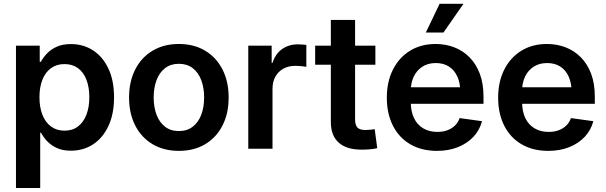

<svg xmlns="http://www.w3.org/2000/svg" viewBox="-20 -773 3149 998"><path d="M63 204.1V-535.6H186.5V-451.7H192.4Q204.1 -473.6 224.1 -494.9Q244.1 -516.1 274.7 -530Q305.2 -543.9 348.6 -543.9Q413.1 -543.9 463.6 -511.2Q514.2 -478.5 543.5 -416.5Q572.8 -354.5 572.8 -267.1Q572.8 -180.7 543.9 -118.7Q515.1 -56.6 464.6 -23.2Q414.1 10.3 348.1 10.3Q305.7 10.3 275.4 -3.7Q245.1 -17.6 225.1 -39.1Q205.1 -60.5 192.9 -83.5H189V204.1ZM315.4 -93.8Q356.9 -93.8 385.5 -115.7Q414.1 -137.7 429.2 -176.8Q444.3 -215.8 444.3 -267.6Q444.3 -319.3 429.4 -358.2Q414.6 -397 385.7 -418.5Q356.9 -439.9 315.4 -439.9Q274.4 -439.9 245.1 -418.7Q215.8 -397.5 200.4 -358.6Q185.1 -319.8 185.1 -267.6Q185.1 -215.8 200.4 -176.5Q215.8 -137.2 245.1 -115.5Q274.4 -93.8 315.4 -93.8Z M909.7 11.2Q831.5 11.2 773.2 -23.4Q714.8 -58.1 682.9 -120.6Q650.9 -183.1 650.9 -266.1Q650.9 -349.1 682.9 -411.9Q714.8 -474.6 773.2 -509.5Q831.5 -544.4 909.7 -544.4Q988.3 -544.4 1046.4 -509.5Q1104.5 -474.6 1136.5 -411.9Q1168.5 -349.1 1168.5 -266.1Q1168.5 -183.1 1136.5 -120.6Q1104.5 -58.1 1046.4 -23.4Q988.3 11.2 909.7 11.2ZM909.7 -91.8Q952.6 -91.8 981.9 -114.5Q1011.2 -137.2 1026.1 -176.5Q1041 -215.8 1041 -266.1Q1041 -316.9 1026.1 -356.4Q1011.2 -396 981.9 -418.7Q952.6 -441.4 909.7 -441.4Q867.2 -441.4 837.9 -418.7Q808.6 -396 793.7 -356.4Q778.8 -316.9 778.8 -266.1Q778.8 -215.8 793.7 -176.5Q808.6 -137.2 837.6 -114.5Q866.7 -91.8 909.7 -91.8Z M1270.5 0V-535.6H1392.1V-446.3H1396.5Q1411.1 -492.7 1445.8 -517.6Q1480.5 -542.5 1528.3 -542.5Q1539.6 -542.5 1551.8 -541.5Q1564 -540.5 1572.3 -539.6V-425.3Q1564.9 -427.2 1547.6 -429Q1530.3 -430.7 1513.2 -430.7Q1480 -430.7 1453.4 -416.3Q1426.8 -401.9 1411.6 -375Q1396.5 -348.1 1396.5 -311.5V0Z M1931.2 -535.6V-436.5H1618.2V-535.6ZM1699.7 -669.4H1825.7V-151.9Q1825.7 -123 1837.9 -110.1Q1850.1 -97.2 1879.4 -97.2Q1889.2 -97.2 1903.8 -98.6Q1918.5 -100.1 1927.7 -101.6L1940.9 -2.9Q1922.9 1.5 1901.4 3.2Q1879.9 4.9 1859.4 4.9Q1781.2 4.9 1740.5 -31.7Q1699.7 -68.4 1699.7 -138.7Z M2251.5 11.2Q2170.9 11.2 2112.3 -23.2Q2053.7 -57.6 2022.2 -120.1Q1990.7 -182.6 1990.7 -265.6Q1990.7 -347.7 2022.2 -410.6Q2053.7 -473.6 2110.8 -509Q2168 -544.4 2244.1 -544.4Q2295.9 -544.4 2341.1 -527.1Q2386.2 -509.8 2420.4 -475.3Q2454.6 -440.9 2473.9 -389.9Q2493.2 -338.9 2493.2 -271V-233.4H2046.9V-319.3H2430.2L2372.6 -294.9Q2372.6 -340.3 2357.7 -374Q2342.8 -407.7 2314.5 -426.5Q2286.1 -445.3 2245.1 -445.3Q2204.6 -445.3 2175.3 -426.3Q2146 -407.2 2130.6 -374.8Q2115.2 -342.3 2115.2 -300.8V-243.2Q2115.2 -193.8 2132.1 -158.9Q2148.9 -124 2180.2 -105.7Q2211.4 -87.4 2253.4 -87.4Q2282.2 -87.4 2305.4 -95.9Q2328.6 -104.5 2345 -120.6Q2361.3 -136.7 2369.1 -159.2L2485.4 -143.1Q2473.6 -97.2 2441.4 -62.5Q2409.2 -27.8 2360.6 -8.3Q2312 11.2 2251.5 11.2ZM2193.4 -604 2265.1 -753.4H2389.2L2285.2 -604Z M2830.1 11.2Q2749.5 11.2 2690.9 -23.2Q2632.3 -57.6 2600.8 -120.1Q2569.3 -182.6 2569.3 -265.6Q2569.3 -347.7 2600.8 -410.6Q2632.3 -473.6 2689.5 -509Q2746.6 -544.4 2822.8 -544.4Q2874.5 -544.4 2919.7 -527.1Q2964.8 -509.8 2999 -475.3Q3033.2 -440.9 3052.5 -389.9Q3071.8 -338.9 3071.8 -271V-233.4H2625.5V-319.3H3008.8L2951.2 -294.9Q2951.2 -340.3 2936.3 -374Q2921.4 -407.7 2893.1 -426.5Q2864.7 -445.3 2823.7 -445.3Q2783.2 -445.3 2753.9 -426.3Q2724.6 -407.2 2709.2 -374.8Q2693.8 -342.3 2693.8 -300.8V-243.2Q2693.8 -193.8 2710.7 -158.9Q2727.5 -124 2758.8 -105.7Q2790 -87.4 2832 -87.4Q2860.8 -87.4 2884 -95.9Q2907.2 -104.5 2923.6 -120.6Q2939.9 -136.7 2947.8 -159.2L3064 -143.1Q3052.2 -97.2 3020 -62.5Q2987.8 -27.8 2939.2 -8.3Q2890.6 11.2 2830.1 11.2Z"/></svg>

Font: Inter 20pt SemiBold
Style: Regular
Weight: 600
Version: Version 4.001;git-66647c0bb